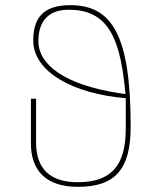

<svg xmlns="http://www.w3.org/2000/svg" viewBox="-20 -715 627 745"><path d="M250 -677C399 -677 443 -564 463 -388L467 -350L439 -354C235 -386 129 -462 129 -555C129 -640 175 -677 245 -677ZM252 -695C143 -695 109 -640 109 -558C109 -436 264 -351 468 -334V-216C468 -73 412 -8 282 -8C172 -8 120 -62 120 -162V-332H100V-158C100 -57 155 10 282 10C427 10 487 -58 487 -223C487 -579 415 -695 252 -695Z"/></svg>

Font: Perun Thin
Style: Regular
Weight: 100
Foundry: Copyright (c) Stefan Peev, Context Ltd, 2016
Version: Version 1.089